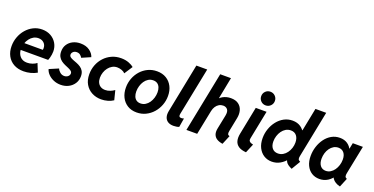

<svg xmlns="http://www.w3.org/2000/svg" viewBox="-26 -1507 4399 2261"><g transform="rotate(20 2173.0 -376.0)"><path d="M265.6 7.8Q193.4 7.8 141.4 -21.5Q89.4 -50.8 61.3 -103.3Q33.2 -155.8 33.2 -224.6Q33.2 -283.7 53.5 -338.6Q73.7 -393.6 110.8 -436.8Q147.9 -480 198.2 -505.4Q248.5 -530.8 308.1 -530.8Q369.6 -530.8 416.7 -504.2Q463.9 -477.5 490.5 -432.1Q517.1 -386.7 517.1 -331.1Q517.1 -311.5 513.9 -291Q510.7 -270.5 505.6 -251.7Q500.5 -232.9 494.1 -217.8H127.9L145 -307.6H394Q395.5 -313.5 396 -319.1Q396.5 -324.7 396.5 -329.1Q396.5 -369.1 369.6 -394.3Q342.8 -419.4 300.8 -419.4Q267.6 -419.4 239.7 -403.6Q211.9 -387.7 191.7 -360.8Q171.4 -334 160.2 -300.5Q148.9 -267.1 148.9 -232.4Q148.9 -174.8 180.9 -138.2Q212.9 -101.6 270 -101.6Q303.7 -101.6 336.2 -113Q368.7 -124.5 388.2 -141.1L431.2 -35.2Q395.5 -14.6 352.5 -3.4Q309.6 7.8 265.6 7.8Z M730.5 7.8Q682.1 7.8 641.1 -9.8Q600.1 -27.3 572.5 -55.9Q544.9 -84.5 535.6 -118.2L649.9 -167Q658.2 -144 681.6 -124Q705.1 -104 735.8 -104Q753.9 -104 768.6 -111.6Q783.2 -119.1 791.7 -131.3Q800.3 -143.6 800.3 -157.7Q800.3 -176.3 786.1 -188Q772 -199.7 749.5 -209.2Q727.1 -218.7 701.9 -229.7Q676.8 -240.7 654.3 -257.3Q631.8 -273.9 617.7 -299.8Q603.5 -325.7 603.5 -365.2Q603.5 -415.5 627.9 -452.6Q652.3 -489.7 694.1 -510.3Q735.8 -530.8 787.6 -530.8Q857.4 -530.8 902.6 -498Q947.8 -465.3 960.5 -421.9L850.6 -374Q841.8 -391.1 824.5 -405Q807.1 -418.9 781.3 -418.9Q752.9 -418.9 736.3 -402.8Q719.7 -386.7 719.7 -367.7Q719.7 -349.1 734.4 -337.6Q749 -326.2 772.2 -317.4Q795.4 -308.6 821.3 -298.6Q847.2 -288.6 870.4 -272.9Q893.6 -257.3 908.2 -232.2Q922.9 -207 922.9 -167.5Q922.9 -117.2 897.5 -77.4Q872.1 -37.6 828.6 -14.9Q785.2 7.8 730.5 7.8Z M1237.3 5.9Q1172.3 5.9 1119.9 -21.8Q1067.6 -49.5 1037 -101.4Q1006.4 -153.4 1006.4 -226.1Q1006.4 -288.3 1027.7 -343.3Q1049.1 -398.2 1088.3 -440.4Q1127.4 -482.6 1180.6 -506.8Q1233.7 -530.9 1297.1 -530.9Q1351.5 -530.9 1393.7 -514.5Q1435.8 -498 1457.2 -479L1389.9 -375.7Q1375 -392.9 1346.4 -403.3Q1317.8 -413.6 1290 -413.6Q1256.5 -413.6 1228.6 -397.9Q1200.7 -382.2 1180.5 -355.8Q1160.3 -329.5 1149.3 -296.7Q1138.3 -264 1138.3 -229.6Q1138.3 -194.7 1151 -168.7Q1163.7 -142.8 1187.5 -128.5Q1211.4 -114.2 1244.9 -114.2Q1276.1 -114.2 1306.8 -126.5Q1337.5 -138.8 1358.2 -154.9L1388.1 -37.1Q1358.2 -16.9 1318.2 -5.5Q1278.2 5.9 1237.3 5.9Z M1682.1 7.8Q1615.4 7.8 1566.8 -22.5Q1518.2 -52.9 1491.7 -105.7Q1465.3 -158.6 1465.3 -226.4Q1465.3 -286.8 1486 -341.6Q1506.7 -396.4 1544.6 -439Q1582.4 -481.6 1634 -506.3Q1685.5 -530.9 1747.2 -530.9Q1814.1 -530.9 1863.3 -501.2Q1912.4 -471.6 1939.1 -419.6Q1965.9 -367.7 1965.9 -300Q1965.9 -239.7 1944.8 -184.5Q1923.8 -129.2 1885.5 -85.9Q1847.3 -42.6 1795.4 -17.4Q1743.5 7.8 1682.1 7.8ZM1689.4 -107.9Q1722.9 -107.9 1750 -124.6Q1777 -141.3 1796.1 -169Q1815.1 -196.8 1825.2 -230.7Q1835.2 -264.7 1835.2 -298.9Q1835.2 -334.1 1824.4 -360.3Q1813.5 -386.6 1792.5 -400.9Q1771.5 -415.2 1740.8 -415.2Q1706.9 -415.2 1680 -398.6Q1653 -382 1634.3 -354.3Q1615.6 -326.6 1605.8 -292.9Q1595.9 -259.1 1595.9 -224.9Q1595.9 -189.7 1606.6 -163.3Q1617.2 -136.9 1638.1 -122.4Q1659 -107.9 1689.4 -107.9Z M2144.3 7.4Q2102.7 7.4 2075 -9.7Q2047.3 -26.9 2036.6 -59.4Q2025.9 -91.9 2034.8 -137.5L2157 -752H2293L2172.7 -151.7Q2164.4 -110.2 2199.6 -110.2Q2207.9 -110.2 2217.5 -112.2Q2227 -114.2 2232.7 -116.5L2214.2 -4.4Q2199.6 1.8 2179.8 4.6Q2160 7.4 2144.3 7.4Z M2761.1 8.4Q2717.1 2 2687.9 -15.9Q2658.8 -33.9 2647.4 -65.2Q2635.9 -96.5 2645.5 -143.6L2680.3 -315.4Q2690.7 -367.9 2671.3 -392.6Q2651.9 -417.3 2616.3 -417.3Q2588.4 -417.3 2564.9 -403.6Q2541.5 -389.9 2525.3 -365.1Q2509.2 -340.4 2502.3 -307L2440.7 0H2305.8L2455.8 -752H2590.6L2537.9 -482.2H2549.8L2501.1 -425Q2524.9 -479.7 2571.1 -505.3Q2617.3 -530.9 2671.7 -530.9Q2731.9 -530.9 2768.2 -504Q2804.6 -477.1 2817.2 -432.5Q2829.8 -387.8 2819.2 -334.6L2785.4 -164.2Q2779.4 -133.7 2784.5 -121.3Q2789.6 -108.8 2808.1 -104.2Z M3055 7.8Q2993.9 3 2959.7 -20Q2925.5 -43 2915 -82.3Q2904.5 -121.6 2915.4 -175.3L2984.6 -523.1H3120L3048.2 -163.2Q3044 -141.8 3052.8 -130.2Q3061.5 -118.6 3076 -113.3Q3090.4 -108.1 3102.3 -105.6ZM3082.9 -590.1Q3046.6 -590.1 3021.9 -615Q2997.3 -639.9 2997.3 -675.8Q2997.3 -711.7 3022 -736.4Q3046.6 -761.2 3082.8 -761.2Q3118.6 -761.2 3143.5 -736.4Q3168.4 -711.7 3168.4 -675.8Q3168.4 -639.9 3143.5 -615Q3118.6 -590.1 3082.9 -590.1Z M3626.7 6.7Q3599.1 -5.2 3579.7 -18.9Q3560.4 -32.6 3550 -50Q3539.6 -67.4 3539.1 -90.2L3562.9 -67.8H3508.8L3542.1 -126.1L3600 -406L3571.2 -463.1H3591.9L3649.2 -752H3784L3667.3 -167.2Q3662 -141 3666.9 -127.8Q3671.8 -114.7 3693.1 -104.9ZM3375.4 7.8Q3320.1 7.8 3276.2 -19.8Q3232.4 -47.3 3207.1 -97.9Q3181.8 -148.5 3181.8 -217.8Q3181.8 -277.7 3201.3 -333.6Q3220.7 -389.5 3255.9 -434.1Q3291.1 -478.6 3339.4 -504.8Q3387.8 -530.9 3445.5 -530.9Q3505.7 -530.9 3547.5 -502.1Q3589.3 -473.3 3611.3 -423.7Q3633.3 -374 3633.3 -310.8Q3633.3 -251.4 3614.4 -194.5Q3595.6 -137.6 3561 -92Q3526.5 -46.3 3479.3 -19.2Q3432.1 7.8 3375.4 7.8ZM3411.3 -107.6Q3445.5 -107.6 3473.5 -124Q3501.4 -140.4 3521.5 -167.9Q3541.6 -195.4 3552.5 -229.2Q3563.3 -263 3563.3 -297.7Q3563.3 -350.9 3537.9 -383.2Q3512.4 -415.5 3465 -415.5Q3430.5 -415.5 3402.6 -398.9Q3374.8 -382.2 3355.1 -354.6Q3335.4 -326.9 3324.7 -292.9Q3314 -258.9 3314 -224Q3314 -169.3 3339.9 -138.5Q3365.9 -107.6 3411.3 -107.6Z M3972.8 7.8Q3917.5 7.8 3875.1 -19Q3832.8 -45.9 3809 -95.6Q3785.2 -145.3 3785.2 -213.2Q3785.2 -273.5 3803.4 -330.2Q3821.6 -387 3854.9 -432.4Q3888.3 -477.8 3934.9 -504.3Q3981.6 -530.9 4038.5 -530.9Q4094.8 -530.9 4134.6 -503.9Q4174.4 -476.8 4192.6 -430.4L4122.1 -448.9H4239.9L4176.8 -405.2L4200.5 -523.1H4327L4255.6 -168.1Q4250.3 -142.8 4254.2 -127.2Q4258 -111.6 4278.5 -104.8L4232.3 7.8Q4200 0.5 4174.6 -14.8Q4149.2 -30.1 4135.1 -51.2Q4120.9 -72.4 4123.2 -96.4L4187.2 -65.2H4065.2L4155.8 -106.2Q4122.5 -50.7 4076.2 -21.4Q4029.9 7.8 3972.8 7.8ZM4010.5 -107.9Q4042.4 -107.9 4069.1 -124.2Q4095.8 -140.5 4115.2 -168Q4134.7 -195.5 4145.3 -229.9Q4155.9 -264.4 4155.9 -300.7Q4155.9 -354.7 4130.6 -385.3Q4105.3 -415.8 4061.1 -415.8Q4028.7 -415.8 4002.2 -400Q3975.6 -384.2 3956.4 -357.3Q3937.2 -330.5 3927 -296.5Q3916.9 -262.4 3916.9 -225.8Q3916.9 -171.2 3942 -139.5Q3967.2 -107.9 4010.5 -107.9Z"/></g></svg>

Font: Reddit Sans
Style: Italic
Weight: 400
Italic angle: -11.25°
Designer: Stephen Hutchings
Version: Version 1.013